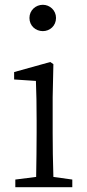

<svg xmlns="http://www.w3.org/2000/svg" viewBox="-20 -782 365 802"><path d="M44 0H282V-32L203 -43C201 -98 200 -176 200 -227V-376L203 -514L190 -523L39 -481V-450L130 -444C132 -395 133 -345 133 -278V-227C133 -176 132 -99 131 -43L44 -32ZM159 -652C188 -652 214 -674 214 -707C214 -739 188 -762 159 -762C129 -762 103 -739 103 -707C103 -674 129 -652 159 -652Z"/></svg>

Font: Kiri Minchoo Light
Style: Regular
Weight: 300
Designer: Ryoko NISHIZUKA 西塚涼子 (kana & ideographs); Frank Grießhammer (Latin, Greek & Cyrillic);
akenotsuki.com/eyeben/fonts/ (U+
Foundry: Adobe
akenotsuki.com/eyeben/fonts/
Version: Version 4.002;hotconv 1.0.119;makeotfexe 2.5.65604